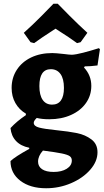

<svg xmlns="http://www.w3.org/2000/svg" viewBox="-20 -762 556 1024"><path d="M432 -408 428 -402Q467 -360 467 -304Q467 -253 438.5 -212.5Q410 -172 359 -149Q308 -126 243 -126Q204 -126 176 -133Q160 -118 160 -107Q160 -89 189 -81.5Q218 -74 278 -68Q347 -61 391 -52Q435 -43 467.5 -18.5Q500 6 500 50Q500 99 461 143.5Q422 188 359 215Q296 242 226 242Q141 242 88.5 202Q36 162 36 97Q60 74 136 32V26Q91 17 65.5 -10Q40 -37 36 -79Q69 -115 118 -148V-156Q82 -177 62 -212.5Q42 -248 42 -293Q42 -347 69.5 -389.5Q97 -432 146 -455.5Q195 -479 259 -479Q276 -479 321 -474Q351 -470 364 -470Q385 -471 424 -481Q463 -491 507 -505L513 -500L500 -413Q462 -408 432 -408ZM321 -293Q321 -342 302.5 -367.5Q284 -393 251 -393Q190 -393 190 -303Q190 -255 207.5 -229.5Q225 -204 258 -204Q289 -204 305 -226.5Q321 -249 321 -293ZM183 100Q183 126 204.5 140.5Q226 155 266 155Q309 155 336 138Q363 121 363 94Q363 79 352 71Q341 63 310 56.5Q279 50 209 41Q183 70 183 100ZM143 -537 107 -587Q154 -629 202.5 -678Q251 -727 265 -742H288Q302 -727 351 -678Q400 -629 446 -587L410 -537L391 -532Q355 -559 276 -609Q191 -554 162 -532Z"/></svg>

Font: Alegreya ExtraBold
Style: Regular
Weight: 800
Designer: Juan Pablo del Peral
Foundry: Huerta Tipografica
Version: Version 2.007; ttfautohint (v1.6)